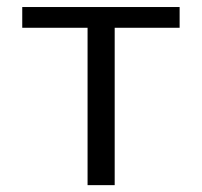

<svg xmlns="http://www.w3.org/2000/svg" viewBox="-20 -540 589 560"><path d="M44.9 -459V-519.5H503.9V-459H314.5V0H235.4V-459Z"/></svg>

Font: GenEi M Gothic v2 Regular
Style: Regular
Weight: 400
Version: Version 2.0